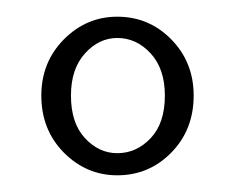

<svg xmlns="http://www.w3.org/2000/svg" viewBox="-20 -780 282 230"><path d="M120.5 -570Q83.5 -570 56.5 -597.2Q29.5 -624.5 29.5 -665.5Q29.5 -705.5 56.5 -732.8Q83.5 -760 120.5 -760Q158.5 -760 185.2 -732.8Q212 -705.5 212 -665.5Q212 -624.5 185.2 -597.2Q158.5 -570 120.5 -570ZM120.5 -596.5Q143.5 -596.5 160.5 -614.5Q177.5 -632.5 177.5 -665.5Q177.5 -697.5 160.5 -716Q143.5 -734.5 120.5 -734.5Q98.5 -734.5 81.8 -716Q65 -697.5 65 -665.5Q65 -632.5 81.8 -614.5Q98.5 -596.5 120.5 -596.5Z"/></svg>

Font: Imbue Thin 10pt ExtraLight
Style: Regular
Weight: 250
Version: Version 1.102